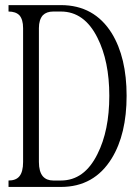

<svg xmlns="http://www.w3.org/2000/svg" viewBox="-20 -739 540 759"><path d="M13.7 0H220.7Q352.5 0 421.9 -113.3Q480.5 -209 480.5 -360.4Q480.5 -511.7 421.9 -607.4Q352.5 -718.8 220.7 -718.8H13.7V-693.4Q42 -693.4 56.6 -678.7Q71.3 -662.1 71.3 -627.9V-98.6Q71.3 -59.6 56.6 -42Q43 -25.4 13.7 -25.4ZM133.8 -98.6V-627.9Q133.8 -661.1 149.4 -678.7Q164.1 -693.4 190.4 -693.4H220.7Q313.5 -693.4 365.2 -589.8Q412.1 -497.1 412.1 -360.4Q412.1 -222.7 365.2 -129.9Q313.5 -25.4 220.7 -25.4H190.4Q164.1 -25.4 149.4 -42Q133.8 -60.5 133.8 -98.6Z"/></svg>

Font: BatangChe
Style: Regular
Weight: 400
Monospace: yes
Version: Version 2.21